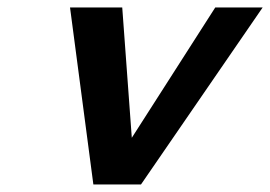

<svg xmlns="http://www.w3.org/2000/svg" viewBox="-20 -490 718 510"><path d="M677.7 -470.2 354.5 0H228L166 -470.2H304.7L330.1 -124L551.8 -470.2Z"/></svg>

Font: Cantarell
Style: Bold Italic
Weight: 700
Italic angle: -16°
Designer: Dave Crossland
Version: Version 1.004